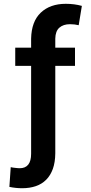

<svg xmlns="http://www.w3.org/2000/svg" viewBox="-20 -780 481 1013"><path d="M96.9 213.1Q63.2 213.1 29.5 206L36.6 101.9Q41.5 103.3 47.8 104.2Q54 105.1 61.1 105.8Q68.2 106.5 74 107.1Q79.9 107.6 83.8 107.6Q144.2 107.6 144.2 31.2V-432.5H60.4V-528.4H144.2V-576Q146 -666.5 195 -713.1Q244.3 -759.9 327.4 -759.9Q372.5 -759.9 411.9 -748.9L395.2 -647Q374.3 -652.3 349.1 -652.3Q314.3 -652.3 293.3 -634.1Q272.4 -615.8 271.7 -576V-528.4H375.7V-432.5H271.7V28.8Q271.3 76 258.9 110.8Q246.4 145.6 223.7 168.3Q201 191.1 168.9 202.1Q136.7 213.1 96.9 213.1Z"/></svg>

Font: Linik Sans SemiBold
Style: Regular
Weight: 600
Designer: Fonts by Rasmus Andersson / Changes by Cristiano Sobral with parts from Marc Monis
Foundry: rsms
Version: Version 3.020; ttfautohint (v1.6)